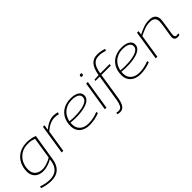

<svg xmlns="http://www.w3.org/2000/svg" viewBox="150 -1895 3260 3260"><g transform="rotate(-45 1780.0 -265.0)"><path d="M13 181 25 149Q69 167 122 177Q175 187 224 187Q430 187 462 -29L466 -60Q419 -30 359 -11.5Q299 7 250 7Q153 7 97 -45Q41 -97 41 -187Q41 -287 82.5 -367.5Q124 -448 203 -495Q282 -542 396 -542Q445 -542 493.5 -532.5Q542 -523 578 -507L501 -27Q463 220 228 220Q175 220 118.5 209.5Q62 199 13 181ZM534 -483Q508 -493 475 -501.5Q442 -510 389 -510Q294 -510 225 -468Q156 -426 118.5 -354.5Q81 -283 81 -195Q81 -115 129.5 -70.5Q178 -26 263 -26Q293 -26 331 -35.5Q369 -45 406.5 -60.5Q444 -76 473 -95Z M810 -532 795 -439Q864 -494 920 -518Q976 -542 1029 -542Q1059 -542 1085 -537.5Q1111 -533 1127 -527L1116 -492Q1095 -498 1070.5 -501.5Q1046 -505 1023 -505Q973 -505 915.5 -481Q858 -457 792 -399L729 0H690L773 -532Z M1599 -38Q1544 -15 1482 -2.5Q1420 10 1359 10Q1245 10 1178.5 -49Q1112 -108 1112 -208Q1112 -310 1153 -385Q1194 -460 1269 -501Q1344 -542 1445 -542Q1539 -542 1594 -508.5Q1649 -475 1649 -415Q1649 -339 1570.5 -297Q1492 -255 1345 -246Q1296 -243 1246 -244.5Q1196 -246 1154 -251Q1152 -231 1152 -210Q1152 -124 1208.5 -73.5Q1265 -23 1365 -23Q1474 -23 1591 -70ZM1440 -510Q1367 -510 1308 -482Q1249 -454 1210 -402.5Q1171 -351 1158 -280Q1199 -275 1246.5 -274Q1294 -273 1342 -276Q1469 -284 1539.5 -317.5Q1610 -351 1610 -410Q1610 -459 1565 -484.5Q1520 -510 1440 -510Z M1860 -717Q1883 -717 1883 -703Q1881 -679 1874 -672.5Q1867 -666 1850 -666Q1828 -666 1828 -682Q1829 -705 1836 -711Q1843 -717 1860 -717ZM1727 0 1811 -532H1850L1766 0Z M1878 220Q1847 220 1817 210L1826 178Q1850 187 1871 187Q1921 187 1945.5 145Q1970 103 1985 6L2057 -453H1954L1958 -479L2062 -485Q2085 -625 2140.5 -687.5Q2196 -750 2295 -750Q2371 -750 2455 -722L2444 -689Q2405 -701 2371 -708Q2337 -715 2292 -715Q2211 -715 2166 -659.5Q2121 -604 2103 -485H2328L2323 -453H2097L2026 2Q2008 119 1974 169.5Q1940 220 1878 220Z M2821 -38Q2766 -15 2704 -2.5Q2642 10 2581 10Q2467 10 2400.5 -49Q2334 -108 2334 -208Q2334 -310 2375 -385Q2416 -460 2491 -501Q2566 -542 2667 -542Q2761 -542 2816 -508.5Q2871 -475 2871 -415Q2871 -339 2792.5 -297Q2714 -255 2567 -246Q2518 -243 2468 -244.5Q2418 -246 2376 -251Q2374 -231 2374 -210Q2374 -124 2430.5 -73.5Q2487 -23 2587 -23Q2696 -23 2813 -70ZM2662 -510Q2589 -510 2530 -482Q2471 -454 2432 -402.5Q2393 -351 2380 -280Q2421 -275 2468.5 -274Q2516 -273 2564 -276Q2691 -284 2761.5 -317.5Q2832 -351 2832 -410Q2832 -459 2787 -484.5Q2742 -510 2662 -510Z M3032 -532H3070L3059 -461Q3129 -496 3192 -519Q3255 -542 3329 -542Q3406 -542 3443.5 -506.5Q3481 -471 3481 -409Q3481 -391 3476 -355.5Q3471 -320 3464.5 -276.5Q3458 -233 3451 -190.5Q3444 -148 3439 -115.5Q3434 -83 3434 -70Q3434 -24 3477 -24Q3498 -24 3516 -31L3519 1Q3506 6 3492 8Q3478 10 3467 10Q3435 10 3414.5 -7.5Q3394 -25 3394 -60Q3394 -74 3398.5 -106.5Q3403 -139 3410 -180Q3417 -221 3423.5 -263.5Q3430 -306 3434.5 -341.5Q3439 -377 3439 -397Q3439 -448 3410 -478Q3381 -508 3314 -508Q3244 -508 3185 -485.5Q3126 -463 3056 -429L2988 0H2949Z"/></g></svg>

Font: Georama Extended ExtraLight
Style: Italic
Weight: 200
Width: 7
Italic angle: -9°
Designer: Jean-Baptiste Levee
Foundry: Production Type
Version: Version 1.000